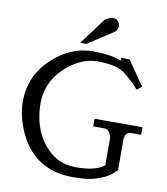

<svg xmlns="http://www.w3.org/2000/svg" viewBox="-102 -1049 994 1144"><g transform="rotate(10 395.0 -477.5)"><path d="M442 -948Q471 -965 490.5 -965Q510 -965 520.5 -951Q531 -937 531 -922Q531 -907 518 -890L359 -786H321ZM571 -725Q576 -723 578.5 -723Q581 -723 581 -727Q581 -731 575 -740H628L730 -592L700 -569L678 -596L636 -634Q589 -677 540 -686Q491 -695 449 -695Q407 -695 368 -682.5Q329 -670 290.5 -643Q252 -616 220.5 -580Q189 -544 170 -495Q151 -446 151 -394Q151 -246 227.5 -148.5Q304 -51 424 -51Q544 -51 595 -93V-258Q586 -309 548 -309H484V-355H774V-309H713Q675 -309 675 -258V-79Q647 -48 620 -33Q593 -18 549 -4Q505 10 417 10Q329 10 263.5 -18.5Q198 -47 151 -100Q104 -153 74.5 -231Q45 -309 45 -382Q45 -568 209 -685Q299 -749 405 -749Q511 -749 571 -725Z"/></g></svg>

Font: Sawarabi Mincho
Style: Regular
Weight: 400
Version: Version 1.00